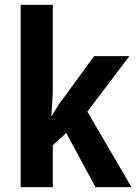

<svg xmlns="http://www.w3.org/2000/svg" viewBox="-20 -873 568 800"><path d="M200 -517V-853H66V-93H200V-268L256 -319L378 -93H528L344 -408L519 -639H372L245 -465C225 -440 215 -422 195 -389H194C197 -434 200 -469 200 -517Z"/></svg>

Font: Noto Sans Kannada UI Condensed
Style: Bold
Weight: 700
Width: 3
Designer: Jelle Bosma - Monotype Design Team
Foundry: Monotype Imaging Inc.
Version: Version 2.005